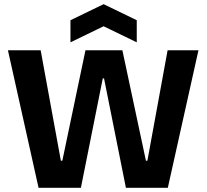

<svg xmlns="http://www.w3.org/2000/svg" viewBox="-20 -901 991 921"><path d="M165 0 18 -660H175L272 -130H279L390 -660H567L680 -130H687L784 -660H932L785 0H584L479 -525H473L368 0ZM318 -698V-804L477 -881L636 -804V-698L477 -775Z"/></svg>

Font: Bricolage Grotesque 28pt
Style: Bold
Weight: 700
Designer: Mathieu Triay
Foundry: Atelier Triay
Version: Version 1.000;gftools[0.9.30]